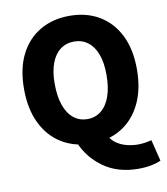

<svg xmlns="http://www.w3.org/2000/svg" viewBox="-91 -739 871 1000"><g transform="rotate(-10 344.0 -239.5)"><path d="M344 12Q255 12 187.5 -28.5Q120 -69 82.5 -145.5Q45 -222 45 -328Q45 -435 82.5 -509.5Q120 -584 187.5 -623.5Q255 -663 344 -663Q433 -663 500 -623.5Q567 -584 604.5 -509.5Q642 -435 642 -328Q642 -222 604.5 -145.5Q567 -69 500 -28.5Q433 12 344 12ZM344 -117Q386 -117 417 -142Q448 -167 464.5 -214Q481 -261 481 -328Q481 -391 464.5 -435.5Q448 -480 417 -503.5Q386 -527 344 -527Q302 -527 271 -503.5Q240 -480 223.5 -435.5Q207 -391 207 -328Q207 -261 223.5 -214Q240 -167 271 -142Q302 -117 344 -117ZM561 184Q452 184 377 130.5Q302 77 268 -5L428 -22Q440 8 464.5 25.5Q489 43 519 51Q549 59 579 59Q600 59 619 56Q638 53 652 49L680 162Q662 171 631 177.5Q600 184 561 184Z"/></g></svg>

Font: Mada ExtraBold
Style: Regular
Weight: 800
Designer: Khaled Hosny
Version: Version 1.5